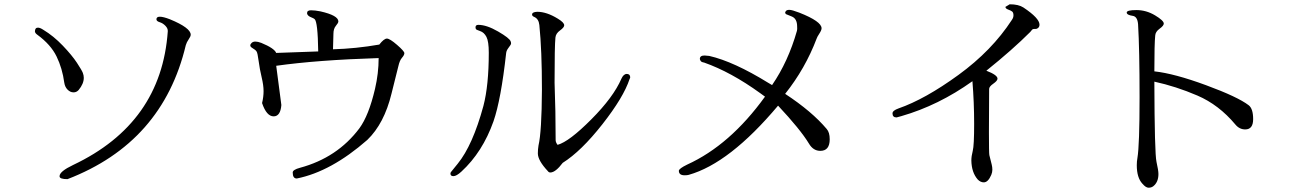

<svg xmlns="http://www.w3.org/2000/svg" viewBox="-20 -820 6040 896"><path d="M280 -434Q271 -501 244 -556.5Q217 -612 154 -658Q144 -665 143 -673Q143 -691 157 -691Q167 -691 182 -681Q230 -652 273 -607Q316 -562 339 -527Q362 -492 366.5 -480Q371 -468 371 -457Q371 -429 347 -400Q337 -389 324 -389H323Q308 -389 295.5 -401.5Q283 -414 280 -434ZM295 16Q258 16 258 3V2Q258 -20 321 -50Q733 -245 763 -674Q764 -687 752 -699.5Q740 -712 725 -716.5Q710 -721 710 -730Q710 -742 726 -742Q742 -742 773 -730Q870 -690 870 -658Q870 -650 860.5 -636.5Q851 -623 847 -609Q739 -155 295 16Z M1203 -339Q1210 -368 1210 -395Q1210 -422 1201 -459.5Q1192 -497 1187 -535Q1182 -573 1177.5 -579.5Q1173 -586 1168 -589L1156 -597Q1148 -602 1148 -608Q1148 -614 1154.5 -620Q1161 -626 1172 -626Q1183 -626 1199 -620Q1260 -595 1269 -573Q1368 -577 1465 -580Q1463 -719 1448 -731Q1443 -735 1435 -738Q1413 -746 1413 -759Q1413 -772 1431.5 -772Q1450 -772 1475 -767Q1559 -748 1559 -720Q1559 -713 1547.5 -699.5Q1536 -686 1536 -662Q1536 -638 1534 -590Q1641 -593 1750 -612Q1772 -640 1785.5 -640Q1799 -640 1833 -610.5Q1867 -581 1867 -572Q1867 -563 1856 -550.5Q1845 -538 1839 -511L1807 -383Q1773 -243 1694 -167Q1525 -19 1365 13Q1346 13 1346 -15Q1346 -28 1380 -37Q1554 -84 1657 -221Q1701 -281 1730 -405Q1747 -478 1747 -549Q1461 -540 1269 -513L1293 -330Q1289 -278 1258 -277H1257Q1224 -277 1203 -339Z M2133 -19Q2110 2 2096 2Q2082 2 2082 -10Q2082 -15 2086 -19L2116 -56Q2186 -142 2236 -326Q2261 -422 2261 -574Q2261 -627 2250 -648Q2239 -669 2220.5 -675Q2202 -681 2200.5 -685Q2199 -689 2199 -692Q2199 -704 2212 -704Q2251 -704 2304.5 -673Q2358 -642 2363 -627Q2365 -622 2365 -618Q2365 -614 2362 -609.5Q2359 -605 2351 -594Q2343 -583 2342 -572Q2318 -355 2283 -254Q2232 -110 2133 -19ZM2880 -453Q2890 -475 2905 -475Q2920 -475 2921 -460Q2921 -456 2918 -451Q2890 -366 2791 -240Q2692 -114 2606 -60Q2573 -16 2549 -15Q2541 -15 2537 -21Q2490 -71 2490 -104Q2490 -123 2493 -141Q2508 -205 2509 -401V-402Q2509 -585 2497 -703Q2494 -732 2473 -741Q2463 -745 2463 -752Q2463 -764 2487 -765Q2531 -765 2583 -733Q2613 -715 2613 -702Q2613 -692 2593.5 -678Q2574 -664 2572 -645Q2568 -606 2568 -434Q2573 -300 2573 -166Q2573 -156 2582 -144Q2636 -159 2739.5 -263Q2843 -367 2880 -453Z M3175 -2Q3148 -2 3148 -23Q3148 -33 3187 -52Q3387 -143 3550 -369L3528 -385Q3391 -484 3266 -528Q3253 -530 3249.5 -536Q3246 -542 3246 -545Q3246 -561 3268 -561L3290 -559Q3404 -533 3566 -433L3583 -423Q3658 -532 3699 -676Q3701 -683 3700 -696Q3700 -733 3675 -743L3648 -754Q3644 -758 3644 -761Q3644 -764 3648 -769Q3652 -774 3664 -774Q3676 -774 3710 -761Q3814 -720 3814 -688Q3814 -679 3803.5 -663Q3793 -647 3791 -640Q3738 -500 3644 -382Q3769 -300 3838 -218Q3852 -202 3852 -170Q3852 -116 3808 -116Q3775 -116 3755 -150Q3715 -216 3611 -327Q3385 -58 3194 -4Q3187 -2 3175 -2Z M4164 -272Q4145 -272 4145 -291Q4145 -304 4173 -314Q4297 -357 4453 -470.5Q4609 -584 4702 -727Q4710 -738 4709.5 -750Q4709 -762 4703 -766.5Q4697 -771 4684.5 -775.5Q4672 -780 4672 -788L4692 -800Q4733 -800 4756 -785Q4831 -735 4831 -705Q4831 -696 4825.5 -690.5Q4820 -685 4813 -685H4808Q4800 -685 4797 -682Q4794 -679 4788 -671Q4705 -588 4583 -490Q4635 -470 4635 -453Q4635 -443 4615.5 -429.5Q4596 -416 4596 -405Q4595 -301 4595 -203Q4595 -105 4597 -96L4608 -52Q4611 -40 4611 -28Q4611 -16 4606 -4Q4591 31 4571 31Q4556 31 4543 18Q4514 -15 4513 -71Q4513 -91 4519.5 -116Q4526 -141 4526 -242Q4526 -343 4518 -441Q4360 -328 4186 -278Q4166 -272 4164 -272Z M5266 -746Q5238 -750 5238 -761.5Q5238 -773 5283.5 -773Q5329 -773 5370 -748.5Q5411 -724 5411 -710Q5411 -700 5391.5 -686Q5372 -672 5371 -654Q5367 -616 5367 -487Q5460 -477 5608 -422.5Q5756 -368 5807 -329Q5828 -313 5828 -264Q5828 -216 5791 -216Q5764 -216 5745 -239Q5668 -331 5568 -374Q5468 -417 5367 -439Q5368 -104 5377 -64.5Q5386 -25 5386 -8Q5386 30 5362 49Q5353 56 5340 56Q5327 56 5311 37Q5285 9 5285 -49Q5285 -67 5288 -83Q5298 -143 5298 -366Q5298 -589 5291 -707Q5288 -743 5266 -746Z"/></svg>

Font: Sawarabi Mincho
Style: Regular
Weight: 400
Version: Version 1.00